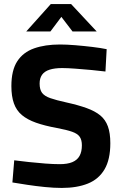

<svg xmlns="http://www.w3.org/2000/svg" viewBox="-20 -914 596 945"><path d="M284 11Q246 11 201 6.5Q156 2 113.5 -4.5Q71 -11 41 -16L50 -125Q81 -121 122 -116.5Q163 -112 203.5 -109Q244 -106 274 -106Q312 -106 336 -116Q360 -126 371.5 -146.5Q383 -167 383 -199Q383 -225 372.5 -240.5Q362 -256 335 -265.5Q308 -275 260 -284Q200 -295 157.5 -310Q115 -325 88 -347.5Q61 -370 48.5 -405Q36 -440 36 -490Q36 -568 65 -612.5Q94 -657 148 -676Q202 -695 275 -695Q308 -695 350.5 -691.5Q393 -688 434.5 -683Q476 -678 505 -672L499 -562Q469 -566 429.5 -569.5Q390 -573 351.5 -576Q313 -579 286 -579Q249 -579 224 -571Q199 -563 187 -546Q175 -529 175 -503Q175 -473 187 -457Q199 -441 227.5 -431Q256 -421 306 -410Q365 -397 406.5 -382Q448 -367 473.5 -346Q499 -325 511 -292Q523 -259 523 -209Q523 -129 494.5 -80.5Q466 -32 412.5 -10.5Q359 11 284 11ZM109 -759 230 -894H330L456 -759H337L282 -831L228 -759Z"/></svg>

Font: Cairo Play
Style: Bold
Weight: 700
Version: Version 3.119